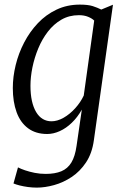

<svg xmlns="http://www.w3.org/2000/svg" viewBox="-20 -586 561 854"><path d="M397.5 38Q389.5 96 362.8 136.2Q336 176.5 298.8 201.2Q261.5 226 220.8 237.2Q180 248.5 144 248.5Q124 248.5 104 245.8Q84 243 67.2 238.8Q50.5 234.5 40 230L60 158.5Q72.5 165 91.5 171.5Q110.5 178 134.2 182.8Q158 187.5 183.5 187.5Q224.5 187.5 252.8 175.8Q281 164 297.5 136.8Q314 109.5 320.5 63L344 -98.5Q324.5 -64 299.2 -39.8Q274 -15.5 245.8 -2.8Q217.5 10 190 10Q139 10 104.8 -15.5Q70.5 -41 53.8 -87Q37 -133 37 -194.5Q37 -244.5 49.8 -296.8Q62.5 -349 87.5 -397Q112.5 -445 148.5 -483Q184.5 -521 231.5 -543.2Q278.5 -565.5 335 -565.5Q371.5 -565.5 392.5 -558.8Q413.5 -552 430.5 -543.5L482.5 -565ZM399 -494.5Q389.5 -504 372 -511.2Q354.5 -518.5 331 -518.5Q287.5 -518.5 253 -498.5Q218.5 -478.5 192.8 -445Q167 -411.5 150 -370.2Q133 -329 124.2 -286Q115.5 -243 115.5 -204.5Q115.5 -166.5 122 -137.2Q128.5 -108 140.8 -87.5Q153 -67 170.2 -56.8Q187.5 -46.5 209 -46.5Q235 -46.5 262.8 -62.2Q290.5 -78 314.5 -104.5Q338.5 -131 352.5 -161Z"/></svg>

Font: Merriweather 24pt SemiCondensed Light
Style: Italic
Weight: 300
Width: 4
Italic angle: -7.8°
Designer: Eben Sorkin
Foundry: Eben Sorkin
Version: Version 2.101